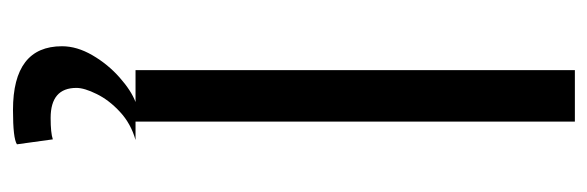

<svg xmlns="http://www.w3.org/2000/svg" viewBox="-335 -405 936 306"><g transform="rotate(90 133.0 -252.0)"><path d="M210 189Q200.7 195.3 155.3 195.3Q53.7 195.3 53.7 117.2Q53.7 93.3 68.1 68.6Q82.5 43.9 103.5 25.4Q124.5 6.8 142.6 0H91.8V-700.2H173.8V0H203.1Q177.2 7.3 158.4 24.7Q139.6 42 129.9 61.8Q120.1 81.5 120.1 94.2Q120.1 135.3 168 135.3Q191.9 135.3 202.1 131.8Z"/></g></svg>

Font: Selawik
Style: Regular
Weight: 400
Designer: Aaron Bell
Foundry: Microsoft Corporation
Version: Version 1.01